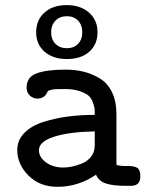

<svg xmlns="http://www.w3.org/2000/svg" viewBox="-20 -720 565 744"><path d="M46.9 -138.2Q46.9 -177.2 74.5 -205.1Q102.1 -232.9 148.4 -247.6Q194.8 -262.2 243.9 -268.6Q293 -274.9 347.2 -274.9Q347.2 -290 346.7 -297.6Q346.2 -305.2 340.1 -322.5Q334 -339.8 323 -349.4Q312 -358.9 288.6 -366.9Q265.1 -375 231 -375Q210 -375 197 -374.5Q184.1 -374 177 -371.6Q169.9 -369.1 168 -368.7Q166 -368.2 163.1 -362.5Q160.2 -356.9 159.2 -355Q147 -337.9 125 -337.9Q107.9 -337.9 95.5 -349.9Q83 -361.8 83 -379.9Q83 -421.9 122.6 -436Q162.1 -450.2 233.9 -450.2Q272 -450.2 304.4 -442.1Q336.9 -434.1 366.9 -416Q397 -397.9 414.1 -362.5Q431.2 -327.1 431.2 -276.9V-81.1Q445.3 -76.2 472.7 -76.7Q500 -77.1 512 -69.6Q523.9 -62 523.9 -37.1Q523.9 0 487.8 0H464.8Q418 0 390.4 -9Q362.8 -18.1 352.1 -43Q283.2 3.9 203.1 3.9Q133.3 3.9 90.1 -40Q46.9 -84 46.9 -138.2ZM238.8 -700.2Q292 -700.2 325 -671.1Q357.9 -642.1 357.9 -595Q357.9 -547.9 325.9 -519.5Q293.9 -491.2 238.8 -491.2Q185.5 -491.2 152.8 -519.5Q120.1 -547.9 120.1 -595Q120.1 -642.1 152.1 -671.1Q184.1 -700.2 238.8 -700.2ZM130.9 -138.2Q130.9 -110.4 158.4 -90.6Q186 -70.8 225.1 -70.8Q241.2 -70.8 259 -74.5Q276.9 -78.1 297.9 -86.7Q318.8 -95.2 333 -113Q347.2 -130.9 347.2 -157.2V-210.9Q248 -209 189.5 -190.2Q130.9 -171.4 130.9 -138.2ZM195.1 -640.1Q178.2 -623 178.2 -595Q178.2 -566.9 195.1 -550Q211.9 -533.2 239 -533.2Q266.1 -533.2 282.5 -550Q298.8 -566.9 298.8 -595Q298.8 -623 282.5 -640.1Q266.1 -657.2 239 -657.2Q211.9 -657.2 195.1 -640.1Z"/></svg>

Font: CMU Typewriter Text
Style: Bold
Weight: 700
Version: Version 0.7.0